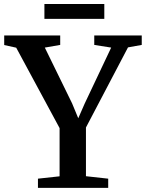

<svg xmlns="http://www.w3.org/2000/svg" viewBox="-36 -916 710 936"><path d="M254.5 -56.5V-291.5L43 -683.5L-15.5 -696.5V-743H257.5V-697L182.5 -684L315.5 -412L345.5 -339.5L377 -411.5L506 -684L423.5 -697V-743H655V-697L588 -685L383 -294.5V-57L491.5 -45V0H149V-45ZM472.5 -896.5V-824H180.5V-896.5Z"/></svg>

Font: Merriweather 48pt SemiBold
Style: Regular
Weight: 600
Version: Version 2.100